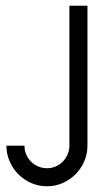

<svg xmlns="http://www.w3.org/2000/svg" viewBox="-20 -650 374 670"><path d="M285.2 -629.9V-141.6Q285.2 -112.3 273.9 -86.7Q262.7 -61 243.4 -41.7Q224.1 -22.5 198.5 -11.2Q172.9 0 144 0Q114.7 0 89.1 -11.2Q63.5 -22.5 44.2 -41.7Q24.9 -61 13.7 -86.9Q2.4 -112.8 2.4 -141.6H65.4Q65.4 -125.5 71.5 -111.1Q77.6 -96.7 88.4 -85.9Q99.1 -75.2 113.5 -69.1Q127.9 -63 144 -63Q160.2 -63 174.3 -69.1Q188.5 -75.2 199 -85.9Q209.5 -96.7 215.8 -111.1Q222.2 -125.5 222.2 -141.6V-629.9Z"/></svg>

Font: Fibel Vienna LRS
Style: Regular
Weight: 400
Designer: Peter Wiegel
Foundry: Peter Wioegel
Version: Version 000.000